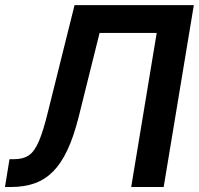

<svg xmlns="http://www.w3.org/2000/svg" viewBox="-36 -748 795 768"><path d="M-16.1 0 2 -111.3H21.5Q56.6 -111.3 79.3 -126.7Q102.1 -142.1 119.6 -183.1Q137.2 -224.1 156.2 -302.2L262.2 -727.5H739.3L618.7 0H488.8L590.8 -616.2H362.3L278.3 -278.8Q258.8 -201.7 233.9 -148.4Q209 -95.2 176.8 -62.5Q144.5 -29.8 103 -14.9Q61.5 0 8.3 0Z"/></svg>

Font: Inter 28pt SemiBold
Style: Italic
Weight: 600
Italic angle: -9.3988°
Designer: Rasmus Andersson
Foundry: rsms
Version: Version 4.001;git-66647c0bb